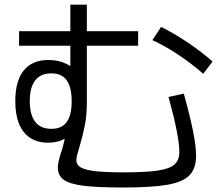

<svg xmlns="http://www.w3.org/2000/svg" viewBox="-20 -791 978 841"><path d="M233.4 -56.6Q233.4 -69.3 237.3 -86.4Q241.2 -103.5 248 -125Q250 -128.9 251 -132.8Q258.8 -160.2 263.7 -184.1Q268.6 -208 271.5 -230.5L299.8 -219.7Q286.1 -194.3 257.8 -180.2Q229.5 -166 190.4 -166Q144.5 -166 112.3 -187Q80.1 -208 63.5 -248.5Q46.9 -289.1 46.9 -347.7Q46.9 -436.5 84 -482.4Q121.1 -528.3 192.4 -528.3Q236.3 -528.3 272.9 -510.3Q309.6 -492.2 334 -458L288.1 -436.5V-770.5H360.4V-340.8Q360.4 -288.1 352.1 -244.6Q343.8 -201.2 329.1 -151.4Q322.3 -128.9 318.4 -113.8Q314.5 -98.6 314.5 -88.9Q314.5 -69.3 333 -58.1Q351.6 -46.9 395.5 -41.5Q439.5 -36.1 518.6 -36.1Q619.1 -36.1 671.4 -43.9Q723.6 -51.8 744.6 -70.8Q765.6 -89.8 765.6 -125Q765.6 -158.2 753.9 -218.8Q742.2 -279.3 719.7 -360.4L717.8 -366.2L785.2 -380.9Q812.5 -282.2 825.7 -215.8Q838.9 -149.4 838.9 -109.4Q838.9 -53.7 810.5 -23.9Q782.2 5.9 714.4 18.1Q646.5 30.3 518.6 30.3Q405.3 30.3 344.7 22.5Q284.2 14.6 258.8 -3.9Q233.4 -22.5 233.4 -56.6ZM293.9 -347.7Q293.9 -409.2 272 -439.5Q250 -469.7 205.1 -469.7Q158.2 -469.7 134.3 -439Q110.4 -408.2 110.4 -347.7Q110.4 -288.1 134.3 -257.3Q158.2 -226.6 205.1 -226.6Q250 -226.6 272 -256.3Q293.9 -286.1 293.9 -347.7ZM63.5 -654.3H585V-590.8H63.5ZM647.5 -615.2 685.5 -672.9Q740.2 -646.5 799.3 -606.9Q858.4 -567.4 911.1 -521.5L870.1 -467.8Q820.3 -511.7 761.7 -550.8Q703.1 -589.8 647.5 -615.2Z"/></svg>

Font: Pretendard JP Variable
Style: Regular
Weight: 400
Designer: Base glyphs from Inter by Rasmus Andersson; Hangul glyphs from Noto Sans CJK(Source Han Sans) by Jang Soo-young and Kang
Foundry: Kil Hyung-jin
Version: Version 1.307;Glyphs 3.2 (3192)